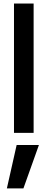

<svg xmlns="http://www.w3.org/2000/svg" viewBox="-20 -737 298 1065"><path d="M109.9 308.1 195.8 67.4H72.3L18.1 308.1ZM166.5 0V-717.3H57.6V0Z"/></svg>

Font: Ride SemiBold
Style: Regular
Weight: 600
Version: Version 3.000